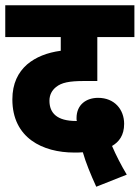

<svg xmlns="http://www.w3.org/2000/svg" viewBox="-20 -642 531 730"><path d="M346 68 462 22C441 -13 421 -52 406 -87C432 -102 452 -127 452 -171C452 -226 415 -270 353 -270C309 -270 271 -245 271 -193C271 -189 271 -186 272 -182C271 -182 270 -182 269 -182C197 -182 168 -212 168 -259C168 -282 178 -299 193 -311C214 -328 243 -334 300 -334H350V-501H491V-622H0V-501H211V-449C159 -442 116 -425 83 -397C49 -367 27 -325 27 -264C27 -117 143 -62 262 -62C273 -62 284 -62 295 -63C306 -24 325 22 346 68Z"/></svg>

Font: Noto Sans Devanagari UI Condensed ExtraBold
Style: Regular
Weight: 800
Width: 3
Designer: Jelle Bosma - Monotype Design Team
Foundry: Monotype Imaging Inc.
Version: Version 2.004